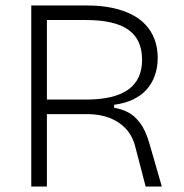

<svg xmlns="http://www.w3.org/2000/svg" viewBox="-20 -680 671 700"><path d="M94 0V-660H298Q346 -660 386 -652Q426 -644 457.5 -628.5Q489 -613 510.5 -590Q532 -567 543.5 -536.5Q555 -506 555 -469Q555 -434 544.5 -404.5Q534 -375 514 -353Q494 -331 464.5 -317Q435 -303 396 -298V-287Q422 -283 446 -271Q470 -259 490.5 -232Q511 -205 525 -156L570 0H511L474 -142Q464 -183 440 -209.5Q416 -236 380 -250Q344 -264 297 -264H151V0ZM151 -317H293Q396 -317 447 -353Q498 -389 498 -462Q498 -536 448 -571.5Q398 -607 293 -607H151Z"/></svg>

Font: Bricolage Grotesque 96pt ExtraBold ExtraLight
Style: Regular
Weight: 250
Version: Version 1.001;gftools[0.9.33.dev8+g029e19f]